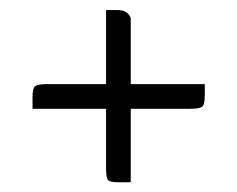

<svg xmlns="http://www.w3.org/2000/svg" viewBox="-20 -402 480 389"><path d="M218.4 -381.6Q238.8 -381.6 244.9 -365.3V-231.6H394.9V-208.2Q394.9 -189.8 389.3 -185.7Q383.7 -181.6 365.3 -181.6H244.9V-32.7H221.4Q202 -32.7 198.5 -37.8Q194.9 -42.9 194.9 -61.2V-181.6H45.9V-206.1Q45.9 -223.5 51.5 -227.6Q57.1 -231.6 75.5 -231.6H194.9V-381.6Z"/></svg>

Font: Suravaram
Style: Regular
Weight: 400
Designer: Purushoth Kumar Guthula
Foundry: SiliconAndhra, USA.
Version: Version 1.0.4; ttfautohint (v1.2.42-39fb)